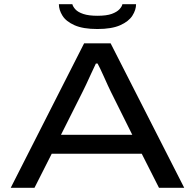

<svg xmlns="http://www.w3.org/2000/svg" viewBox="-20 -893 927 913"><path d="M31 0 380 -687H506L856 0H736L654 -162H226L144 0ZM270 -252H609L508 -455Q502 -467 493 -486.5Q484 -506 474.5 -527.5Q465 -549 456.5 -566.5Q448 -584 444 -591H436Q426 -570 413.5 -543Q401 -516 390 -492Q379 -468 372 -455ZM443 -755Q375 -755 334.5 -773Q294 -791 277 -818.5Q260 -846 260 -873H324Q327 -861 339 -848Q351 -835 376.5 -826.5Q402 -818 443 -818Q487 -818 511.5 -827Q536 -836 548 -849Q560 -862 562 -873H627Q627 -846 609.5 -818.5Q592 -791 551.5 -773Q511 -755 443 -755Z"/></svg>

Font: Archivo Expanded
Style: Regular
Weight: 400
Width: 7
Designer: Hector Gatti
Foundry: Omnibus-Type
Version: Version 2.001